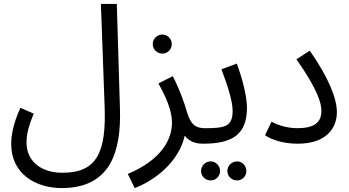

<svg xmlns="http://www.w3.org/2000/svg" viewBox="-20 -727 1778 978"><path d="M37 6C37 159 162 231 294 231C544 231 598 44 591 -174L575 -707H494L513 -183C521 46 476 153 298 153C192 153 115 97 115 -2C115 -43 127 -90 152 -148L84 -178C47 -98 37 -36 37 6Z M807 -454C834 -454 855 -476 855 -502C855 -529 834 -551 807 -551C780 -551 758 -529 758 -502C758 -476 780 -454 807 -454Z M666 231C770 192 892 96 921 -36C941 -10 970 5 1014 5C1047 5 1064 -15 1064 -37C1064 -58 1052 -74 1024 -74C978 -74 952 -91 933 -154C919 -204 896 -269 860 -339L787 -302C825 -233 856 -165 856 -103C856 -22 809 84 631 159Z M1188 192C1214 192 1235 171 1235 144C1235 118 1214 95 1188 95C1160 95 1138 118 1138 144C1138 171 1160 192 1188 192ZM1053 192C1080 192 1101 171 1101 144C1101 118 1080 95 1053 95C1026 95 1004 118 1004 144C1004 171 1026 192 1053 192Z M1014 5C1168 5 1238 -45 1238 -179C1238 -239 1211 -338 1186 -403L1108 -374C1137 -298 1165 -213 1165 -163C1165 -82 1126 -74 1024 -74Z M1330 -38C1369 -11 1433 5 1496 5C1642 5 1696 -74 1696 -156C1696 -222 1658 -325 1558 -469L1490 -425C1605 -261 1617 -197 1617 -161C1617 -104 1581 -74 1495 -74C1442 -74 1395 -90 1363 -107Z"/></svg>

Font: Noto Sans Arabic SemCond
Style: Regular
Weight: 400
Width: 4
Designer: Monotype Design Team, Nadine Chahine, Nizar Qandah and Khaled Hosny
Foundry: Monotype Imaging Inc.
Version: Version 2.012